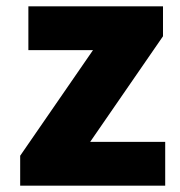

<svg xmlns="http://www.w3.org/2000/svg" viewBox="-20 -589 572 609"><path d="M44 -95 275 -430H70V-569H497V-474L266 -139H504V0H44Z"/></svg>

Font: Kinto Sans Black
Style: Regular
Weight: 900
Designer: Authors: Ryoko NISHIZUKA  (kana & ideographs); Paul D. Hunt (Latin, Greek & Cyrillic); Wenlong ZHANG  (bopomofo); Sandol
Foundry: Adobe Systems Incorporated, ookami Inc.
Version: Version 0.001